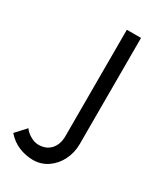

<svg xmlns="http://www.w3.org/2000/svg" viewBox="-290 -509 699 821"><g transform="rotate(30 60.0 -98.5)"><path d="M-115 185 -69 135Q-57 152 -36.5 163.5Q-16 175 3 175Q41 175 63 150.5Q85 126 85 85V-440H155V84Q155 126 137 162.5Q119 199 87 221Q55 243 15 243Q-21 243 -55 229Q-89 215 -115 185Z"/></g></svg>

Font: Teachers[wght]
Style: Regular
Weight: 400
Designer: Alfredo Marco Pradil & Chank Diesel
Version: Version 1.000;Glyphs 3.1.2 (3151)